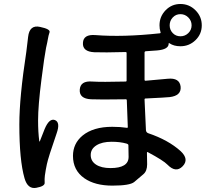

<svg xmlns="http://www.w3.org/2000/svg" viewBox="-20 -884 1040 963"><path d="M162 58Q119 66 103 10Q77 -80 77 -260Q77 -396 112 -624Q116 -653 119 -682L121 -699Q128 -761 181 -749Q234 -738 228.5 -722Q223 -706 220.5 -690Q218 -674 211 -644Q203 -604 188 -486Q171 -354 171 -280Q171 -221 177 -176Q178 -171 180 -176L204 -237Q227 -292 255 -282Q284 -271 264 -215Q222 -94 215 -60Q209 -32 205 -3Q203 13 204 32Q206 50 162 58ZM403 10Q346 -30 346 -102Q346 -164 394 -204Q448 -248 543 -248Q584 -248 616 -243Q621 -242 621 -247L616 -381Q616 -386 611 -386Q475 -384 437 -386Q377 -389 380 -434Q383 -480 443 -475Q490 -472 610 -475Q615 -475 615 -480V-618Q615 -623 610 -623Q501 -620 453 -622Q393 -625 396 -669Q398 -713 459 -708Q597 -697 782 -717Q787 -718 785 -723Q780 -739 780 -757Q780 -801 810.5 -832.5Q841 -864 885 -864Q929 -864 960.5 -832.5Q992 -801 992 -757Q992 -713 960.5 -682.5Q929 -652 885 -652Q852 -652 830 -667Q826 -670 826 -665Q826 -636 768 -631L711 -627Q705 -626 705 -620V-484Q705 -479 710 -479L821 -489Q881 -495 886 -449Q890 -404 831 -397Q815 -395 710 -390Q705 -390 705 -385L712 -231Q713 -220 723 -216Q824 -182 886 -126Q930 -85 896 -50Q862 -15 820 -58Q800 -79 721 -121Q717 -123 717 -118Q718 -91 718 -60Q718 -26 699 -10Q676 10 653 29Q631 47 543.5 47Q456 47 403 10ZM534 -41Q625 -41 625 -97Q625 -127 624 -156Q624 -161 614 -164Q582 -173 540 -173Q492 -173 463.5 -155Q435 -137 435 -106.5Q435 -76 461.5 -58.5Q488 -41 534 -41ZM885 -702Q908 -702 924.5 -718Q941 -734 941 -757Q941 -780 924.5 -796.5Q908 -813 885 -813Q862 -813 846.5 -796.5Q831 -780 831 -757Q831 -734 846.5 -718Q862 -702 885 -702Z"/></svg>

Font: Resource Han Rounded JP Medium
Style: Regular
Weight: 500
Designer: Cyano Hao (round all glyphs); Ryoko NISHIZUKA 西塚涼子 (kana, bopomofo & ideographs); Paul D. Hunt (Latin, Greek & Cyrillic)
Foundry: Cyano Hao
Version: 0.990